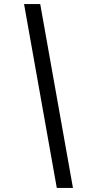

<svg xmlns="http://www.w3.org/2000/svg" viewBox="-20 -770 454 950"><path d="M99 -750H179L341 160H261Z"/></svg>

Font: Thasadith
Style: Bold Italic
Weight: 700
Italic angle: -9°
Designer: Cadson Demak Co.,Ltd.
Foundry: Cadson Demak Co.,Ltd.
Version: Version 1.000; ttfautohint (v1.6)